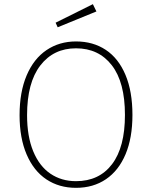

<svg xmlns="http://www.w3.org/2000/svg" viewBox="-20 -892 730 922"><path d="M616 -340Q616 -230 583 -151.5Q550 -73 489 -31.5Q428 10 345 10Q264 10 203 -30.5Q142 -71 108 -150Q74 -229 74 -339Q74 -450 108 -530Q142 -610 203.5 -651.5Q265 -693 345 -693Q427 -693 488 -652.5Q549 -612 582.5 -532.5Q616 -453 616 -340ZM110 -339Q110 -237 139.5 -165.5Q169 -94 222 -58Q275 -22 345 -22Q456 -22 518 -103.5Q580 -185 580 -340Q580 -497 517 -578.5Q454 -660 345 -660Q237 -660 173.5 -577.5Q110 -495 110 -339ZM443 -837 257 -761 247 -783 426 -872Z"/></svg>

Font: FiraGO UltraLight
Style: Regular
Weight: 200
Designer: bBox Type
Foundry: bBox Type GmbH
Version: Version 1.001